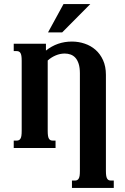

<svg xmlns="http://www.w3.org/2000/svg" viewBox="-20 -736 623 955"><path d="M217.3 -85Q217.3 -69.8 218.8 -60.5Q220.2 -51.3 223.6 -45.9Q227.1 -40.5 231.7 -38.6Q236.3 -36.6 243.2 -36.6H256.3V0H48.3V-36.6H62Q68.4 -36.6 73.2 -38.6Q78.1 -40.5 81.5 -45.9Q85 -51.3 86.4 -60.5Q87.9 -69.8 87.9 -85V-433.6Q87.9 -448.7 86.4 -458Q85 -467.3 81.5 -472.7Q78.1 -478 73.2 -480Q68.4 -481.9 62 -481.9H48.3V-518.6H208.5V-484.4Q264.6 -529.3 337.9 -529.3Q370.6 -529.3 401.1 -519Q431.6 -508.8 455.1 -488.3Q478.5 -467.8 492.7 -436.5Q506.8 -405.3 506.8 -363.8V113.8Q506.8 128.9 508.3 138.2Q509.8 147.5 513.2 152.8Q516.6 158.2 521.2 160.2Q525.9 162.1 532.7 162.1H545.9V198.7H337.9V162.1H351.6Q357.9 162.1 362.8 160.2Q367.7 158.2 371.1 152.8Q374.5 147.5 376 138.2Q377.4 128.9 377.4 113.8V-371.1Q377.4 -399.4 371.3 -418.5Q365.2 -437.5 355 -448.7Q344.7 -460 331.1 -464.8Q317.4 -469.7 302.2 -469.7Q278.8 -469.7 256.6 -460.2Q234.4 -450.7 217.3 -435.1ZM295.9 -715.8H429.2L289.1 -574.7H218.8Z"/></svg>

Font: Arian AMU Serif
Style: Bold
Weight: 700
Designer: Ruben Hakobyan (Tarumian)
Foundry: Ruben Hakobyan (Tarumian)
Version: Version 1.002